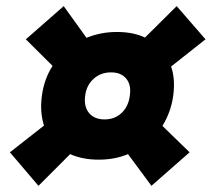

<svg xmlns="http://www.w3.org/2000/svg" viewBox="-20 -641 688 624"><path d="M359.9 -537.1Q413.1 -537.1 451.2 -519L554.2 -621.1L647.9 -513.2L536.1 -424.8Q550.3 -383.8 543 -330.1Q535.6 -276.4 507.8 -231.9L596.2 -146L472.2 -37.1L396 -140.1Q353.5 -122.1 300.8 -122.1Q247.6 -122.1 208 -140.1L105 -37.1L12.2 -146L123 -232.9Q108.9 -277.3 116.2 -330.1Q123.5 -384.8 150.9 -426.8L64 -513.2L187 -621.1L261.2 -518.1Q307.6 -537.1 359.9 -537.1ZM256.8 -330.1Q252 -294.9 269.3 -273.9Q286.6 -252.9 319.8 -252.9Q353 -252.9 375.2 -273.9Q397.5 -294.9 401.9 -330.1Q407.2 -364.7 390.4 -385.3Q373.5 -405.8 340.8 -405.8Q307.6 -405.8 284.4 -385Q261.2 -364.3 256.8 -330.1Z"/></svg>

Font: Human Sans Black
Style: Italic
Weight: 800
Italic angle: -8°
Designer: Tim Radville
Foundry: Continuum
Version: Version 1.000;FEAKit 1.0